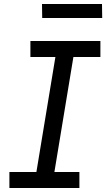

<svg xmlns="http://www.w3.org/2000/svg" viewBox="-20 -940 540 960"><path d="M377 0H27V-80H162L257 -655H132V-735H482V-655H347L252 -80H377ZM191 -850 190 -920H490L491 -850Z"/></svg>

Font: Iosevka Medium Oblique
Style: Regular
Weight: 500
Italic angle: -9°
Monospace: yes
Designer: Belleve Invis
Foundry: Belleve Invis
Version: Version 32.5.0; ttfautohint (v1.8.4)